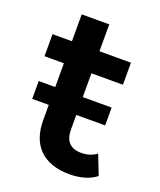

<svg xmlns="http://www.w3.org/2000/svg" viewBox="-125 -732 684 819"><g transform="rotate(20 217.0 -322.5)"><path d="M29 -322H104V-430H16V-530H104V-652H229V-530H372V-430H229V-322H360V-241H229V-176Q229 -96 303 -96Q345 -96 373 -118L408 -29Q386 -11 354.5 -2Q323 7 288 7Q200 7 152 -39Q104 -85 104 -173V-241H29Z"/></g></svg>

Font: CMG Sans SemiBold
Style: Regular
Weight: 600
Designer: Julieta Ulanovsky
Foundry: Julieta Ulanovsky
Version: Version 7.200